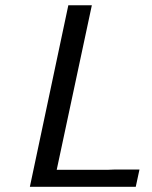

<svg xmlns="http://www.w3.org/2000/svg" viewBox="-20 -714 582 734"><path d="M94.2 0 241.2 -693.8H331.1L196.8 -64.9H393.1L418 -65.9H513.2L499 0Z"/></svg>

Font: CMU Sans Serif
Style: Oblique
Weight: 500
Italic angle: -12°
Version: Version 0.7.0